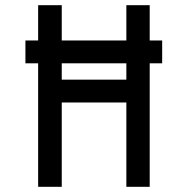

<svg xmlns="http://www.w3.org/2000/svg" viewBox="-20 -720 725 740"><path d="M557 0V-476H605V-564H557V-700H467V-564H218V-700H127V-564H78V-476H127V0H218V-325H467V0ZM467 -413H218V-476H467Z"/></svg>

Font: Advent Pro
Style: SemiBold
Weight: 600
Designer: Andreas Kalpakidis
Foundry: Andreas Kalpakidis
Version: Version 2.002 2008